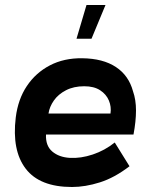

<svg xmlns="http://www.w3.org/2000/svg" viewBox="-20 -739 603 768"><path d="M514 -201H164Q162 -156 189 -133Q216 -110 259.5 -107.5Q303 -105 351 -121Q399 -137 439 -169L498 -74Q438 -28 379.5 -9.5Q321 9 268 9Q139 9 83 -64Q27 -137 43 -269Q52 -342 87.5 -395Q123 -448 179.5 -477.5Q236 -507 309 -506Q392 -505 443.5 -471Q495 -437 512 -374Q524 -340 524 -297Q524 -254 514 -201ZM317 -394Q275 -394 244 -378Q213 -362 195.5 -337Q178 -312 174 -285H422Q426 -312 415.5 -337Q405 -362 380.5 -378Q356 -394 317 -394ZM286 -584 326 -719H402L346 -584Z"/></svg>

Font: Kulim Park
Style: Bold Italic
Weight: 700
Italic angle: -8°
Designer: Noponies / Dale Sattler
Foundry: Noponies
Version: Version 1.000; ttfautohint (v1.8.3)